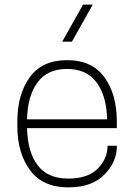

<svg xmlns="http://www.w3.org/2000/svg" viewBox="-20 -800 580 830"><path d="M485 -246H97Q99 -144 142.5 -86Q186 -28 275 -28Q360 -28 402.5 -71Q445 -114 445 -170H485V-166Q485 -100 431 -45Q377 10 275 10Q165 10 110 -64Q55 -138 55 -255V-275Q55 -392 108.5 -466Q162 -540 270 -540Q378 -540 431.5 -466Q485 -392 485 -275ZM270 -502Q185 -502 142 -443.5Q99 -385 97 -284H443Q441 -385 397.5 -443.5Q354 -502 270 -502ZM339 -780H381L291 -620H249Z"/></svg>

Font: Cooper Hewitt
Style: Light
Weight: 703
Designer: Village Type and Design LLC
Foundry: Cooper Hewitt Smithsonian Design Museum
Version: 1.000